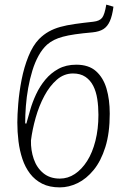

<svg xmlns="http://www.w3.org/2000/svg" viewBox="-20 -797 543 831"><path d="M239 14Q194 14 162.5 -2Q131 -18 110 -45.5Q89 -73 77 -109Q65 -145 60 -185.5Q55 -226 55 -267Q55 -299 59 -348.5Q63 -398 73.5 -452Q84 -506 103 -553Q122 -600 149 -628Q169 -648 191.5 -660.5Q214 -673 241 -680.5Q268 -688 303 -693Q338 -698 384 -703Q411 -706 422 -720Q433 -734 440 -777L471 -768Q466 -729 455.5 -705.5Q445 -682 427.5 -671Q410 -660 381 -657Q336 -653 305 -648.5Q274 -644 252 -638Q230 -632 214 -624Q198 -616 184 -604Q163 -585 147 -556Q131 -527 120 -491Q109 -455 102 -416Q95 -377 92 -338Q89 -299 89 -263L94 -262L111 -322Q120 -354 136 -388.5Q152 -423 176 -452Q200 -481 233 -499Q266 -517 310 -517Q364 -517 395.5 -489Q427 -461 441 -413.5Q455 -366 455 -305Q455 -221 436 -160.5Q417 -100 385.5 -61.5Q354 -23 316 -4.5Q278 14 239 14ZM296 -479Q257 -479 226 -452Q195 -425 172 -382Q149 -339 134.5 -288Q120 -237 114 -189Q113 -147 126 -109Q139 -71 167.5 -47.5Q196 -24 239 -24Q274 -24 304 -44Q334 -64 357 -100Q380 -136 393 -187.5Q406 -239 406 -300Q406 -336 401 -368.5Q396 -401 383.5 -425.5Q371 -450 349.5 -464.5Q328 -479 296 -479Z"/></svg>

Font: Literata ExtraLight
Style: Italic
Weight: 250
Italic angle: -2°
Designer: Latin by Veronika Burian and Jose Scaglione. Greek by Irene Vlachou. Cyrillic by Vera Evstafieva
Foundry: TypeTogether
Version: Version 3.002